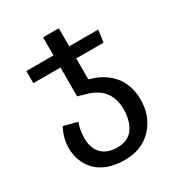

<svg xmlns="http://www.w3.org/2000/svg" viewBox="-177 -640 895 969"><g transform="rotate(-30 270.5 -155.5)"><path d="M333 -222.2Q356 -214.8 376.7 -203.9Q397.5 -192.9 418.5 -174.8Q439.5 -156.7 454.6 -134.3Q469.7 -111.8 479.2 -79.6Q488.8 -47.4 488.8 -9.8Q488.8 87.4 428.7 151.6Q368.7 215.8 267.1 215.8Q212.9 215.8 170.9 200Q128.9 184.1 103.3 157Q77.6 129.9 64.7 95.5Q51.8 61 51.8 22Q51.8 -34.2 81.1 -89.8L160.2 -68.8Q145 -25.9 145 20Q145 76.2 176.3 109.1Q207.5 142.1 267.1 142.1Q331.1 142.1 360.6 99.1Q390.1 56.2 390.1 -9.8Q390.1 -134.3 268.1 -168.9L219.2 -183.1V-351.1H61V-421.9H219.2V-526.9H311V-421.9H480L470.2 -351.1H311V-229Z"/></g></svg>

Font: FiraGO
Style: Regular
Weight: 400
Designer: bBox Type
Foundry: bBox Type GmbH
Version: Version 1.001;PS 001.001;hotconv 1.0.88;makeotf.lib2.5.64775